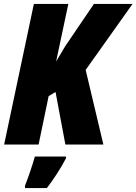

<svg xmlns="http://www.w3.org/2000/svg" viewBox="-20 -734 693 975"><path d="M1 0H176L227 -246L262 -267L312 0H505L415 -379L653 -714H457L311 -499L265 -422L327 -714H152ZM107 209V221H218C252 177 289 120 315 70V61H157C145 105 123 168 107 209Z"/></svg>

Font: Noto Sans Condensed Black
Style: Italic
Weight: 900
Width: 3
Italic angle: -12°
Designer: Monotype Design Team
Foundry: Monotype Imaging Inc.
Version: Version 2.013